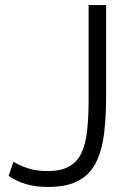

<svg xmlns="http://www.w3.org/2000/svg" viewBox="-20 -730 521 761"><path d="M33.5 -89.2Q55.5 -74.5 89.6 -63.3Q123.6 -52 168.8 -52Q220.8 -52 253.1 -69.8Q285.5 -87.5 302.4 -122.8Q319.2 -158.1 325.2 -211.2Q331.2 -264.4 331.2 -334.9V-710H400.6V-349Q400.6 -269.4 392.9 -203.4Q385.2 -137.4 362.1 -89.1Q339 -40.7 293.1 -14.9Q247.2 11 170.9 11Q122.1 11 84.1 0Q46.1 -11 14.1 -33Z"/></svg>

Font: Raleway Thin
Style: Regular
Weight: 100
Designer: Matt McInerney, Pablo Impallari, Rodrigo Fuenzalida
Foundry: Matt McInerney, Pablo Impallari, Rodrigo Fuenzalida
Version: Version 4.026